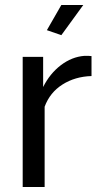

<svg xmlns="http://www.w3.org/2000/svg" viewBox="-20 -750 403 770"><path d="M226 -609 168 -629 226 -730H314ZM347 -445Q281 -443 230.5 -411Q180 -379 159 -322V0H71V-522H153V-401Q180 -455 224 -488.5Q268 -522 318 -526Q328 -526 335 -526Q342 -526 347 -525Z"/></svg>

Font: IngvarSans
Style: Regular
Weight: 500
Version: Version 3.000